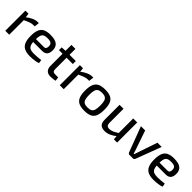

<svg xmlns="http://www.w3.org/2000/svg" viewBox="320 -1956 3294 3294"><g transform="rotate(45 1967.0 -309.0)"><path d="M150 -488 162 -394 171 -380V0H75V-488ZM389 -500 379 -410H348Q307 -410 264.5 -394Q222 -378 161 -348L154 -407Q207 -451 261.5 -475.5Q316 -500 367 -500Z M675 -500Q788 -500 838.5 -459.5Q889 -419 889 -340Q890 -274 860.5 -238Q831 -202 765 -202H483V-271H740Q773 -271 783 -292Q793 -313 793 -340Q792 -385 766.5 -404Q741 -423 679 -423Q628 -423 599 -408Q570 -393 558.5 -356Q547 -319 547 -252Q547 -177 561.5 -137.5Q576 -98 608.5 -83Q641 -68 695 -68Q733 -68 780.5 -71.5Q828 -75 867 -80L877 -17Q853 -7 819 -0.5Q785 6 749 9Q713 12 683 12Q597 12 545 -14Q493 -40 469 -96.5Q445 -153 445 -245Q445 -341 469 -397Q493 -453 544 -476.5Q595 -500 675 -500Z M1146 -631V-139Q1146 -105 1160.5 -90.5Q1175 -76 1210 -76H1282L1293 -5Q1276 0 1254.5 3Q1233 6 1211.5 7.5Q1190 9 1177 9Q1115 9 1082 -25Q1049 -59 1049 -123V-631ZM1298 -488V-416H961V-483L1057 -488Z M1472 -488 1484 -394 1493 -380V0H1397V-488ZM1711 -500 1701 -410H1670Q1629 -410 1586.5 -394Q1544 -378 1483 -348L1476 -407Q1529 -451 1583.5 -475.5Q1638 -500 1689 -500Z M2002 -500Q2088 -500 2139.5 -475Q2191 -450 2213.5 -393.5Q2236 -337 2236 -244Q2236 -150 2213.5 -93.5Q2191 -37 2139.5 -12Q2088 13 2002 13Q1917 13 1865.5 -12Q1814 -37 1791 -93.5Q1768 -150 1768 -244Q1768 -337 1791 -393.5Q1814 -450 1865.5 -475Q1917 -500 2002 -500ZM2002 -422Q1952 -422 1923 -406Q1894 -390 1882 -351.5Q1870 -313 1870 -244Q1870 -175 1882 -136Q1894 -97 1923 -81.5Q1952 -66 2002 -66Q2052 -66 2081.5 -81.5Q2111 -97 2123 -136Q2135 -175 2135 -244Q2135 -313 2123 -351.5Q2111 -390 2081.5 -406Q2052 -422 2002 -422Z M2456 -488V-150Q2456 -106 2473 -88Q2490 -70 2530 -70Q2569 -70 2607.5 -88Q2646 -106 2701 -141L2712 -78Q2656 -33 2602.5 -10Q2549 13 2494 13Q2360 13 2360 -121V-488ZM2788 -488V0H2710L2701 -93L2691 -108V-488Z M3382 -488 3207 -24Q3202 -13 3193.5 -6.5Q3185 0 3173 0H3087Q3075 0 3066.5 -6.5Q3058 -13 3053 -24L2878 -488H2981L3096 -153Q3104 -132 3110.5 -110Q3117 -88 3123 -67H3136Q3144 -89 3151 -110.5Q3158 -132 3165 -153L3279 -488Z M3673 -500Q3786 -500 3836.5 -459.5Q3887 -419 3887 -340Q3888 -274 3858.5 -238Q3829 -202 3763 -202H3481V-271H3738Q3771 -271 3781 -292Q3791 -313 3791 -340Q3790 -385 3764.5 -404Q3739 -423 3677 -423Q3626 -423 3597 -408Q3568 -393 3556.5 -356Q3545 -319 3545 -252Q3545 -177 3559.5 -137.5Q3574 -98 3606.5 -83Q3639 -68 3693 -68Q3731 -68 3778.5 -71.5Q3826 -75 3865 -80L3875 -17Q3851 -7 3817 -0.5Q3783 6 3747 9Q3711 12 3681 12Q3595 12 3543 -14Q3491 -40 3467 -96.5Q3443 -153 3443 -245Q3443 -341 3467 -397Q3491 -453 3542 -476.5Q3593 -500 3673 -500Z"/></g></svg>

Font: Exo 2 Medium
Style: Regular
Weight: 500
Designer: Natanael Gama
Foundry: Natanael Gama
Version: Version 2.010